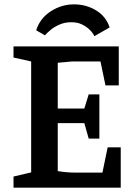

<svg xmlns="http://www.w3.org/2000/svg" viewBox="-20 -861 618 881"><path d="M319 -841Q376 -841 421.5 -813Q467 -785 483 -735L413 -695Q407 -709 392.5 -723.5Q378 -738 357 -748.5Q336 -759 307 -759Q278 -759 253.5 -748.5Q229 -738 212.5 -724Q196 -710 186 -699L146 -722Q164 -778 213.5 -809.5Q263 -841 319 -841ZM42 0V-51L123 -70V-579L42 -597V-648H525V-469H464L441 -579H311L245 -573V-363H367L387 -428H436V-225H387L367 -296H245V-76Q262 -73 283 -71Q304 -69 326 -69H450L474 -185H534V0Z"/></svg>

Font: Faustina SemiBold
Style: Regular
Weight: 600
Designer: Alfonso Garcia
Foundry: http://www.omnibus-type.com
Version: Version 1.200